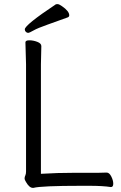

<svg xmlns="http://www.w3.org/2000/svg" viewBox="-20 -900 587 929"><path d="M178 -59Q256 -64 345 -64H458Q482 -64 495 -65H496Q509 -65 518.5 -46Q528 -27 528 -11Q528 5 517 5H516Q477 -1 413 -1H372Q180 -1 142 9H139Q122 9 106 -19Q99 -30 99 -37Q99 -44 102.5 -51Q106 -58 106 -70V-589L103 -695Q103 -705 122 -705Q141 -705 160.5 -697.5Q180 -690 180 -677L178 -588ZM308 -816Q259 -798 210.5 -781Q162 -764 142 -752.5Q122 -741 116 -741Q110 -741 105 -746Q100 -751 100 -758Q100 -779 250 -879Q252 -880 259 -880Q266 -880 280 -870Q315 -846 315 -826Q315 -819 308 -816Z"/></svg>

Font: LXGW WenKai
Style: Regular
Weight: 400
Designer: LXGW / Fontworks Inc.
Foundry: LXGW / Fontworks Inc.
Version: Version 1.520; June 14, 2025